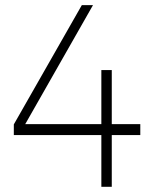

<svg xmlns="http://www.w3.org/2000/svg" viewBox="-20 -719 595 739"><path d="M33.2 -199.2V-240.2L294.9 -699.2H337.9L77.1 -241.2H370.1V-449.2H410.2V-241.2H520V-199.2H410.2V0H370.1V-199.2Z"/></svg>

Font: Trueno UltraLight
Style: Regular
Weight: 250
Designer: Julieta Ulanovsky
Foundry: Julieta Ulanovsky
Version: Version 3.001b | FøM Fix